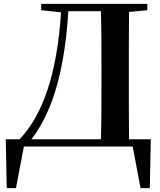

<svg xmlns="http://www.w3.org/2000/svg" viewBox="-20 -761 833 997"><path d="M503 0H669L710 216H758L763 -38H650C649 -141 649 -245 649 -357V-390C649 -496 649 -599 650 -699L745 -708V-741H194V-708L297 -697C276 -373 201 -164 82 -38H10L15 216H63L104 0ZM504 -38H143C184 -90 220 -157 250 -237C295 -360 323 -513 335 -703H504C507 -600 507 -497 507 -390V-357C507 -243 507 -139 504 -38Z"/></svg>

Font: GenRyuMin2 TW B
Style: Regular
Weight: 700
Version: Version 2.100;PS 2.1;hotconv 16.6.51;makeotf.lib2.5.65220 DE